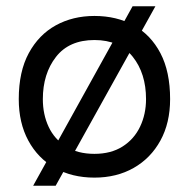

<svg xmlns="http://www.w3.org/2000/svg" viewBox="-20 -556 604 614"><path d="M282 12Q210 12 155.5 -19Q101 -50 70.5 -106.5Q40 -163 40 -239Q40 -327 72 -386Q104 -445 158.5 -475Q213 -505 282 -505Q353 -505 407.5 -475Q462 -445 493 -386Q524 -327 524 -239Q524 -163 493 -106.5Q462 -50 407.5 -19Q353 12 282 12ZM282 -64Q335 -64 372 -87.5Q409 -111 428 -151Q447 -191 447 -239Q447 -321 404.5 -374.5Q362 -428 282 -428Q201 -428 159 -374Q117 -320 117 -239Q117 -190 135.5 -150.5Q154 -111 191 -87.5Q228 -64 282 -64ZM477 -536 158 38H86L404 -536Z"/></svg>

Font: Kulim Park
Style: Regular
Weight: 400
Designer: Noponies / Dale Sattler
Foundry: Noponies
Version: Version 1.000; ttfautohint (v1.8.3)